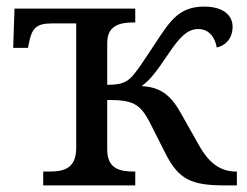

<svg xmlns="http://www.w3.org/2000/svg" viewBox="-20 -562 748 582"><path d="M111 0H390V-42H387C343 -42 305 -50 305 -109V-259C381 -259 404 -249 434 -191L483 -94C523 -17 561 0 663 0H698V-42H695C650 -42 614 -66 583 -122L531 -214C501 -269 471 -298 409 -301C435 -319 454 -345 490 -398C524 -449 548 -474 581 -474C614 -474 632 -448 637 -418C662 -423 685 -444 685 -481C685 -517 655 -542 599 -542C522 -542 495 -498 449 -428C415 -377 393 -342 376 -326C360 -311 344 -305 305 -305V-431C305 -486 344 -494 387 -494H390V-536H24L20 -417H65L67 -428C76 -475 88 -491 137 -491H211V-114C211 -51 174 -42 129 -42H111Z"/></svg>

Font: Noto Serif Thai
Style: Regular
Weight: 400
Designer: Monotype Design Team
Foundry: Monotype Imaging Inc.
Version: Version 1.901